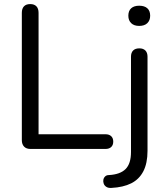

<svg xmlns="http://www.w3.org/2000/svg" viewBox="-20 -730 819 941"><path d="M129 0Q109 0 98 -11.5Q87 -23 87 -43V-667Q87 -688 97.5 -699Q108 -710 128 -710Q148 -710 158.5 -699Q169 -688 169 -667V-72H497Q515 -72 525 -62.5Q535 -53 535 -36Q535 -19 525 -9.5Q515 0 497 0ZM526 191Q511 192 501.5 186Q492 180 488.5 170.5Q485 161 486.5 151.5Q488 142 495 135Q502 128 514 128Q569 125 595.5 98.5Q622 72 622 15V-452Q622 -472 632.5 -482.5Q643 -493 663 -493Q682 -493 692.5 -482.5Q703 -472 703 -452V9Q703 70 682.5 109.5Q662 149 623 168.5Q584 188 526 191ZM662 -603Q637 -603 623 -616.5Q609 -630 609 -653Q609 -677 623 -689.5Q637 -702 662 -702Q688 -702 702 -689.5Q716 -677 716 -653Q716 -630 702 -616.5Q688 -603 662 -603Z"/></svg>

Font: Nunito
Style: Regular
Weight: 400
Designer: Vernon Adams
Foundry: Vernon Adams
Version: Version 3.602